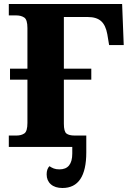

<svg xmlns="http://www.w3.org/2000/svg" viewBox="-20 -734 643 959"><path d="M24 0V-57H62Q86 -57 101.5 -67.5Q117 -78 117 -120V-336H30V-391H117V-594Q117 -636 101 -646.5Q85 -657 62 -657H24V-714H590L598 -509H525L516 -563Q508 -608 485 -628.5Q462 -649 419 -649H299V-391H436V-336H299V-116Q299 -77 312 -67Q325 -57 353 -57H411V27Q411 205 292 205Q255 205 234 186.5Q213 168 213 137Q213 110 227 96Q237 103 248.5 107.5Q260 112 277 112Q341 112 341 33V0Z"/></svg>

Font: Noto Serif ExtraBold
Style: Regular
Weight: 800
Designer: Monotype Design Team
Foundry: Monotype Imaging Inc.
Version: Version 2.014